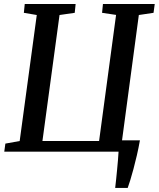

<svg xmlns="http://www.w3.org/2000/svg" viewBox="-20 -763 798 966"><path d="M559.5 182.5Q562 161 564.5 137.5Q567 114 569.2 90Q571.5 66 573.5 43Q575.5 20 576.5 0H1.5L7 -40.5L79 -53.5L165 -687.5L100 -698.5L104.5 -743H360.5L356 -698.5L279.5 -687.5L193.5 -53.5H478.5L564 -688L493.5 -698.5L498 -743H758.5L752.5 -698.5L678.5 -687.5L594 -57H684Q677 -17.5 668.5 19Q660 55.5 651.5 87.2Q643 119 635.5 143.2Q628 167.5 622.5 182.5Z"/></svg>

Font: Merriweather 24pt Medium
Style: Italic
Weight: 500
Italic angle: -7.8°
Version: Version 2.101